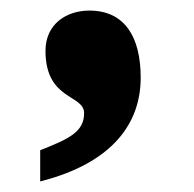

<svg xmlns="http://www.w3.org/2000/svg" viewBox="-20 -189 366 363"><path d="M56 154C194 119 246 43 246 -42C246 -119 216 -169 149 -169C105 -169 66 -143 66 -93C66 1 139 -11 139 25C139 61 109 74 56 95Z"/></svg>

Font: Noto Serif Gurmukhi Black
Style: Regular
Weight: 900
Designer: Vaibhav Singh and the Monotype Design Team
Foundry: Monotype Imaging Inc.
Version: Version 2.004